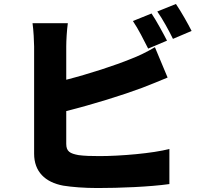

<svg xmlns="http://www.w3.org/2000/svg" viewBox="-20 -893 1040 968"><path d="M744 -825 650 -787C677 -748 706 -689 727 -648L822 -688C804 -723 769 -788 744 -825ZM867 -873 773 -835C800 -797 832 -738 852 -697L946 -737C929 -771 893 -835 867 -873ZM322 -776H144C149 -742 152 -681 152 -659C152 -592 152 -243 152 -118C152 -28 207 26 299 43C343 50 404 55 472 55C583 55 735 49 834 35V-142C752 -120 586 -106 482 -106C440 -106 405 -107 376 -111C333 -119 314 -129 314 -168V-333C446 -366 600 -414 696 -450C731 -463 781 -484 825 -502L761 -655C715 -628 679 -611 640 -596C559 -563 431 -521 314 -491V-659C314 -688 317 -742 322 -776Z"/></svg>

Font: Noto Sans HK Black
Style: Regular
Weight: 900
Designer: Ryoko NISHIZUKA 西塚涼子 (kana, bopomofo & ideographs); Paul D. Hunt (Latin, Greek & Cyrillic); Sandoll Communications 산돌커뮤니
Foundry: Adobe
Version: Version 2.004;hotconv 1.0.118;makeotfexe 2.5.65603